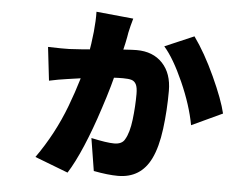

<svg xmlns="http://www.w3.org/2000/svg" viewBox="-51 -702 1102 841"><g transform="rotate(5 500.0 -281.5)"><path d="M494 -589Q488 -563 487 -559Q482 -524 462 -442L454 -408Q435 -323 400 -218Q370 -125 337.5 -48.5Q305 28 275 75L129 19Q207 -91 254.5 -217Q302 -343 320 -438Q342 -561 340 -638L503 -622ZM931 -242 796 -179Q780 -266 736 -365Q692 -464 649 -513L777 -568Q826 -500 871.5 -401Q917 -302 931 -242ZM235 -465Q266 -466 385 -476Q497 -486 530 -486Q602 -486 644 -441.5Q686 -397 686 -320Q686 -234 675.5 -152.5Q665 -71 640 -20Q596 70 496 70Q452 70 389 58L366 -85Q434 -70 467 -70Q502 -70 514 -93Q532 -123 539 -181Q546 -239 546 -294Q546 -323 539 -336.5Q532 -350 519 -354Q506 -358 481 -358Q398 -358 237 -333L199 -327Q159 -319 159 -319L142 -466Q210 -464 235 -465Z"/></g></svg>

Font: Merged Yaku Han JP Black
Style: Regular
Weight: 900
Designer: Ryoko NISHIZUKA 西塚涼子 (kana, bopomofo & ideographs); Paul D. Hunt (Latin, Greek & Cyrillic); Sandoll Communications 산돌커뮤니
Foundry: Adobe
Version: Version 2.004